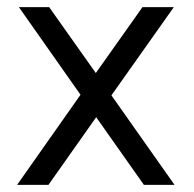

<svg xmlns="http://www.w3.org/2000/svg" viewBox="-20 -519 544 539"><path d="M293 -251 294 -253 468 -499H380L249 -314L118 -499H33L206 -253L28 0H116L250 -190L384 0H470L293 -251Z"/></svg>

Font: Maven Pro
Style: Regular
Weight: 400
Designer: Joe Prince
Foundry: Joe Prince
Version: Version 1.003